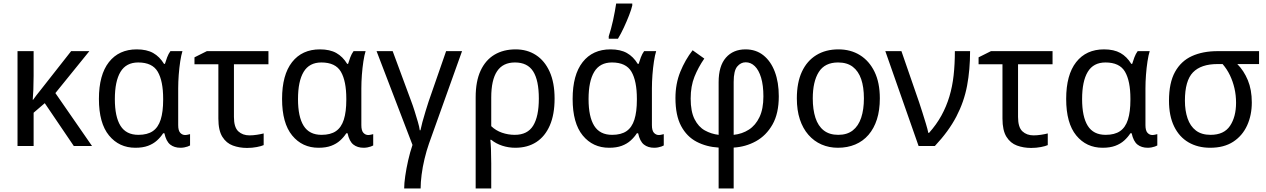

<svg xmlns="http://www.w3.org/2000/svg" viewBox="-20 -825 7157 1085"><path d="M485 -536 293 -299 500 0H397L233 -242L170 -188V0H79V-536H170V-397Q170 -357 168.5 -319Q167 -281 165 -261H167Q176 -274 186.5 -287.5Q197 -301 206 -312L382 -536Z M762 -63Q813 -63 843.5 -84Q874 -105 888 -149Q902 -193 902 -261V-267Q902 -367 871.5 -419.5Q841 -472 761 -472Q693 -472 661 -419Q629 -366 629 -265Q629 -165 661 -114Q693 -63 762 -63ZM745 10Q653 10 596 -59.5Q539 -129 539 -266Q539 -402 595.5 -474Q652 -546 753 -546Q809 -546 845.5 -525.5Q882 -505 907 -464H912Q917 -481 924.5 -501Q932 -521 943 -536H1011Q1004 -514 998.5 -478Q993 -442 990 -402Q987 -362 987 -326V-118Q987 -87 998.5 -74.5Q1010 -62 1026 -62Q1033 -62 1041.5 -64Q1050 -66 1054 -67V-3Q1049 0 1040.5 3Q1032 6 1021.5 8Q1011 10 1000 10Q965 10 942 -8Q919 -26 909 -72H902Q888 -50 867 -31Q846 -12 816.5 -1Q787 10 745 10Z M1497 -536V-462H1302V-164Q1302 -106 1326.5 -83Q1351 -60 1390 -60Q1410 -60 1432.5 -63.5Q1455 -67 1470 -71V-5Q1457 1 1431 6Q1405 11 1376 11Q1333 11 1296 -2.5Q1259 -16 1236.5 -52Q1214 -88 1214 -155V-462H1079V-501L1149 -536Z M1797 -63Q1848 -63 1878.5 -84Q1909 -105 1923 -149Q1937 -193 1937 -261V-267Q1937 -367 1906.5 -419.5Q1876 -472 1796 -472Q1728 -472 1696 -419Q1664 -366 1664 -265Q1664 -165 1696 -114Q1728 -63 1797 -63ZM1780 10Q1688 10 1631 -59.5Q1574 -129 1574 -266Q1574 -402 1630.5 -474Q1687 -546 1788 -546Q1844 -546 1880.5 -525.5Q1917 -505 1942 -464H1947Q1952 -481 1959.5 -501Q1967 -521 1978 -536H2046Q2039 -514 2033.5 -478Q2028 -442 2025 -402Q2022 -362 2022 -326V-118Q2022 -87 2033.5 -74.5Q2045 -62 2061 -62Q2068 -62 2076.5 -64Q2085 -66 2089 -67V-3Q2084 0 2075.5 3Q2067 6 2056.5 8Q2046 10 2035 10Q2000 10 1977 -8Q1954 -26 1944 -72H1937Q1923 -50 1902 -31Q1881 -12 1851.5 -1Q1822 10 1780 10Z M2404 -13Q2390 27 2379 73Q2368 119 2362.5 162.5Q2357 206 2357 240H2264Q2264 212 2270 170Q2276 128 2286.5 81.5Q2297 35 2311 -6L2108 -536H2199L2303 -255Q2313 -229 2323 -197Q2333 -165 2341.5 -136Q2350 -107 2352 -89H2356Q2359 -105 2367 -135Q2375 -165 2385 -197Q2395 -229 2402 -251L2501 -536H2591Z M3114 -268Q3114 -178 3087 -116Q3060 -54 3010.5 -22Q2961 10 2892 10Q2854 10 2818.5 -1.5Q2783 -13 2756 -35H2751Q2753 -19 2754.5 17Q2756 53 2756 98V240H2668V-275Q2668 -366 2696 -426Q2724 -486 2774.5 -516Q2825 -546 2894 -546Q2959 -546 3008.5 -514Q3058 -482 3086 -420Q3114 -358 3114 -268ZM2890 -472Q2822 -472 2789 -422.5Q2756 -373 2756 -274V-112Q2782 -87 2817 -75Q2852 -63 2889 -63Q2961 -63 2993 -115Q3025 -167 3025 -268Q3025 -371 2993 -421.5Q2961 -472 2890 -472Z M3439 -63Q3490 -63 3520.5 -84Q3551 -105 3565 -149Q3579 -193 3579 -261V-267Q3579 -367 3548.5 -419.5Q3518 -472 3438 -472Q3370 -472 3338 -419Q3306 -366 3306 -265Q3306 -165 3338 -114Q3370 -63 3439 -63ZM3422 10Q3330 10 3273 -59.5Q3216 -129 3216 -266Q3216 -402 3272.5 -474Q3329 -546 3430 -546Q3486 -546 3522.5 -525.5Q3559 -505 3584 -464H3589Q3594 -481 3601.5 -501Q3609 -521 3620 -536H3688Q3681 -514 3675.5 -478Q3670 -442 3667 -402Q3664 -362 3664 -326V-118Q3664 -87 3675.5 -74.5Q3687 -62 3703 -62Q3710 -62 3718.5 -64Q3727 -66 3731 -67V-3Q3726 0 3717.5 3Q3709 6 3698.5 8Q3688 10 3677 10Q3642 10 3619 -8Q3596 -26 3586 -72H3579Q3565 -50 3544 -31Q3523 -12 3493.5 -1Q3464 10 3422 10ZM3420 -620Q3426 -638 3432.5 -661.5Q3439 -685 3444.5 -710.5Q3450 -736 3454.5 -760.5Q3459 -785 3462 -805H3553V-794Q3548 -772 3535 -738.5Q3522 -705 3505.5 -669.5Q3489 -634 3472 -606H3420Z M3960 -494Q3926 -445 3904.5 -391.5Q3883 -338 3883 -268Q3883 -195 3905 -151.5Q3927 -108 3963 -88Q3999 -68 4041 -63V-361Q4041 -452 4082 -499Q4123 -546 4193 -546Q4252 -546 4294 -512.5Q4336 -479 4358.5 -419.5Q4381 -360 4381 -281Q4381 -184 4345.5 -121.5Q4310 -59 4252 -27Q4194 5 4126 9V240H4041V9Q3972 5 3916.5 -24Q3861 -53 3829 -113Q3797 -173 3797 -271Q3797 -352 3824.5 -419.5Q3852 -487 3894 -541ZM4194 -473Q4166 -473 4146 -449Q4126 -425 4126 -362V-63Q4174 -68 4212 -92.5Q4250 -117 4272 -163.5Q4294 -210 4294 -280Q4294 -343 4281 -386Q4268 -429 4245.5 -451Q4223 -473 4194 -473Z M4952 -269Q4952 -202 4935.5 -150.5Q4919 -99 4888 -63Q4857 -27 4813 -8.5Q4769 10 4715 10Q4665 10 4622.5 -8.5Q4580 -27 4548.5 -63Q4517 -99 4500 -150.5Q4483 -202 4483 -269Q4483 -358 4511.5 -419.5Q4540 -481 4593 -513.5Q4646 -546 4718 -546Q4787 -546 4839.5 -513.5Q4892 -481 4922 -419.5Q4952 -358 4952 -269ZM4573 -269Q4573 -206 4588 -159.5Q4603 -113 4635 -88Q4667 -63 4717 -63Q4767 -63 4799 -88Q4831 -113 4846.5 -159.5Q4862 -206 4862 -269Q4862 -333 4846.5 -378Q4831 -423 4799 -447.5Q4767 -472 4716 -472Q4641 -472 4607 -418Q4573 -364 4573 -269Z M4983 -536H5074L5174 -247Q5182 -223 5192.5 -190Q5203 -157 5212.5 -125.5Q5222 -94 5226 -74H5230Q5272 -121 5300 -172Q5328 -223 5345 -279.5Q5362 -336 5369 -399.5Q5376 -463 5376 -536H5462Q5462 -431 5445 -340.5Q5428 -250 5384.5 -166.5Q5341 -83 5263 0H5171Z M5928 -536V-462H5733V-164Q5733 -106 5757.5 -83Q5782 -60 5821 -60Q5841 -60 5863.5 -63.5Q5886 -67 5901 -71V-5Q5888 1 5862 6Q5836 11 5807 11Q5764 11 5727 -2.5Q5690 -16 5667.5 -52Q5645 -88 5645 -155V-462H5510V-501L5580 -536Z M6228 -63Q6279 -63 6309.5 -84Q6340 -105 6354 -149Q6368 -193 6368 -261V-267Q6368 -367 6337.5 -419.5Q6307 -472 6227 -472Q6159 -472 6127 -419Q6095 -366 6095 -265Q6095 -165 6127 -114Q6159 -63 6228 -63ZM6211 10Q6119 10 6062 -59.5Q6005 -129 6005 -266Q6005 -402 6061.5 -474Q6118 -546 6219 -546Q6275 -546 6311.5 -525.5Q6348 -505 6373 -464H6378Q6383 -481 6390.5 -501Q6398 -521 6409 -536H6477Q6470 -514 6464.5 -478Q6459 -442 6456 -402Q6453 -362 6453 -326V-118Q6453 -87 6464.5 -74.5Q6476 -62 6492 -62Q6499 -62 6507.5 -64Q6516 -66 6520 -67V-3Q6515 0 6506.5 3Q6498 6 6487.5 8Q6477 10 6466 10Q6431 10 6408 -8Q6385 -26 6375 -72H6368Q6354 -50 6333 -31Q6312 -12 6282.5 -1Q6253 10 6211 10Z M7054 -246Q7054 -174 7027.5 -116Q7001 -58 6949 -24Q6897 10 6819 10Q6749 10 6696.5 -20.5Q6644 -51 6615 -110.5Q6586 -170 6586 -256Q6586 -357 6620 -418.5Q6654 -480 6715.5 -508Q6777 -536 6861 -536H7095V-463H6972Q7009 -426 7031.5 -372Q7054 -318 7054 -246ZM6676 -256Q6676 -200 6691 -156Q6706 -112 6738 -87.5Q6770 -63 6821 -63Q6897 -63 6931 -114Q6965 -165 6965 -244Q6965 -287 6956 -326Q6947 -365 6930.5 -399.5Q6914 -434 6889 -463H6860Q6767 -463 6721.5 -416Q6676 -369 6676 -256Z"/></svg>

Font: Noto Sans Display
Style: Regular
Weight: 400
Designer: Monotype Design Team
Foundry: Monotype Imaging Inc.
Version: Version 2.003